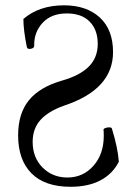

<svg xmlns="http://www.w3.org/2000/svg" viewBox="-20 -696 516 729"><path d="M248 13.2Q150.4 13.2 99.6 -37.8Q48.8 -88.9 48.8 -182.1Q48.8 -265.1 89.8 -315.4Q130.9 -365.7 215.8 -390.1Q283.2 -409.2 317.1 -443.1Q351.1 -477.1 351.1 -529.8Q351.1 -582.5 320.6 -613.8Q290 -645 233.9 -645Q174.3 -645 141.4 -608.9Q108.4 -572.8 109.9 -522Q109.9 -513.2 96.9 -510.7Q84 -508.3 82 -517.1Q68.8 -581.5 68.8 -624Q128.9 -675.8 223.1 -675.8Q308.6 -675.8 358.9 -629.6Q409.2 -583.5 409.2 -498Q409.2 -356.4 223.1 -294.9Q163.1 -273.4 133.5 -240.5Q104 -207.5 104 -157.2Q104 -97.7 141.8 -59.8Q179.7 -22 235.8 -22Q295.4 -22 334.7 -66.4Q374 -110.8 374 -180.2Q374 -196.3 373 -203.1Q372.6 -207 380.1 -210Q387.7 -212.9 395.8 -212.4Q403.8 -211.9 404.8 -208Q427.2 -135.7 431.2 -82Q407.7 -35.6 361.3 -11.2Q314.9 13.2 248 13.2Z"/></svg>

Font: Junicode SmCond Light
Style: Regular
Weight: 300
Width: 4
Designer: Peter S. Baker
Version: Version 2.206